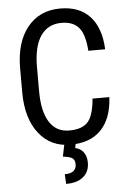

<svg xmlns="http://www.w3.org/2000/svg" viewBox="-61 -766 690 1027"><g transform="rotate(-5 283.5 -252.0)"><path d="M522.5 -225.6Q516.6 -111.3 458.3 -50.8Q399.9 9.8 293.5 9.8Q186.5 9.8 123.5 -71.5Q60.5 -152.8 60.5 -292V-420.9Q60.5 -559.6 125.2 -640.1Q189.9 -720.7 301.8 -720.7Q404.8 -720.7 461.2 -658.9Q517.6 -597.2 522.5 -482.4H432.1Q426.3 -569.3 395.5 -606.4Q364.7 -643.6 301.8 -643.6Q229 -643.6 189.9 -586.7Q150.9 -529.8 150.9 -419.9V-289.6Q150.9 -181.6 187.3 -124Q223.6 -66.4 293.5 -66.4Q363.3 -66.4 394 -101.1Q424.8 -135.7 432.1 -225.6ZM321.8 4.4 316.9 29.8Q346.2 36.1 361.8 58.1Q377.4 80.1 377.4 114.3Q377.4 161.1 345 189Q312.5 216.8 252 216.8L249 164.6Q311.5 164.6 311.5 116.2Q311.5 94.2 298.6 84.2Q285.6 74.2 247.1 69.8L260.7 4.4Z"/></g></svg>

Font: TypoPRO Roboto
Style: Regular
Weight: 400
Designer: Google
Version: Version 2.136; 2016